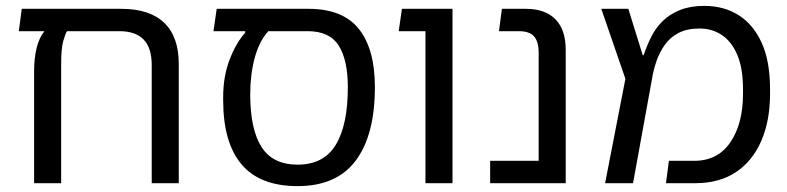

<svg xmlns="http://www.w3.org/2000/svg" viewBox="-20 -623 2678 653"><path d="M392 -593Q489 -593 538.5 -545.5Q588 -498 588 -405V0H496V-402Q496 -460 468.5 -488.5Q441 -517 386 -517H208Q202 -508 195 -483Q188 -458 188 -405V0H96V-382Q96 -426 105 -461.5Q114 -497 131 -516L111 -520V-593ZM44 -517 54 -593H274V-517Z M992 10Q864 10 801.5 -64Q739 -138 739 -282V-293Q739 -362 760.5 -419Q782 -476 814 -512V-524L901 -530L890 -514Q861 -481 846 -425Q831 -369 831 -302Q831 -183 869.5 -123Q908 -63 992 -63Q1081 -63 1122 -130.5Q1163 -198 1163 -326Q1163 -419 1132 -468Q1101 -517 1026 -517H706L717 -593H1029Q1146 -593 1200.5 -524.5Q1255 -456 1255 -327Q1255 -164 1190 -77Q1125 10 992 10Z M1427 0V-593H1519V0ZM1336 -517 1347 -593H1487V-517Z M1812 0V-445Q1812 -470 1804.5 -486.5Q1797 -503 1782 -510Q1767 -517 1745 -517H1677L1687 -593H1768Q1834 -593 1869 -557.5Q1904 -522 1904 -454V0ZM1647 0V-76H1856V0Z M2038 0 2107 -355 2025 -593H2117L2166 -435H2169Q2180 -468 2195 -498Q2210 -528 2234 -551.5Q2258 -575 2293 -589Q2328 -603 2375 -603Q2442 -603 2492 -571.5Q2542 -540 2570.5 -477.5Q2599 -415 2599 -319V-305Q2599 -213 2569.5 -144.5Q2540 -76 2483.5 -38Q2427 0 2345 0H2245L2255 -76H2341Q2421 -76 2464 -139Q2507 -202 2507 -305V-319Q2507 -391 2487.5 -436.5Q2468 -482 2435 -504Q2402 -526 2359 -526Q2317 -526 2288 -511Q2259 -496 2241 -470.5Q2223 -445 2212.5 -414.5Q2202 -384 2197 -352L2133 0Z"/></svg>

Font: Noto Sans Hebrew Thin
Style: Regular
Weight: 400
Version: Version 3.001